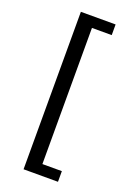

<svg xmlns="http://www.w3.org/2000/svg" viewBox="-160 -812 682 974"><g transform="rotate(20 181.0 -325.0)"><path d="M100 100H285.8V42.5H180.8V-692.5H287.5V-750H100Z"/></g></svg>

Font: Boon Medium
Style: Regular
Weight: 500
Designer: Sungsit Sawaiwan
Foundry: FontUni
Version: Version 2.0